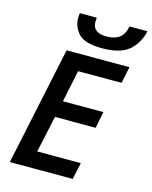

<svg xmlns="http://www.w3.org/2000/svg" viewBox="-136 -1030 883 1118"><g transform="rotate(15 305.5 -471.5)"><path d="M34 0 185 -714H564L543 -614H281L241 -422H485L465 -322H220L172 -101H435L413 0ZM380 -779Q490 -779 542 -823.5Q594 -868 611 -943H503Q492 -891 463 -871.5Q434 -852 388 -852Q304 -852 304 -917Q304 -923 304.5 -929Q305 -935 306 -943H204Q201 -933 201 -915Q201 -859 239 -819Q277 -779 380 -779Z"/></g></svg>

Font: Noto Sans UI Medium
Style: Italic
Weight: 500
Italic angle: -12°
Designer: Monotype Design Team
Foundry: Monotype Imaging Inc.
Version: Version 1.901